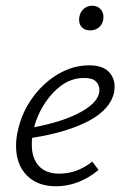

<svg xmlns="http://www.w3.org/2000/svg" viewBox="-20 -646 431 670"><path d="M380 -343Q380 -337 378 -323Q365 -264 289.5 -224Q214 -184 92 -165Q91 -157 91 -141Q91 -94 115.5 -67Q140 -40 187 -40Q249 -40 302 -82L324 -53Q255 4 175 4Q111 4 73.5 -34Q36 -72 36 -137Q36 -165 43 -193Q56 -253 93.5 -305Q131 -357 183 -387.5Q235 -418 291 -418Q337 -418 358.5 -396.5Q380 -375 380 -343ZM273 -374Q214 -374 166 -323Q118 -272 99 -202Q204 -222 265.5 -257Q327 -292 327 -332Q327 -349 315 -361.5Q303 -374 273 -374ZM256 -577Q256 -598 269 -612Q282 -626 302 -626Q319 -626 330 -615Q341 -604 341 -587Q341 -566 328 -553Q315 -540 295 -540Q277 -540 266.5 -550Q256 -560 256 -577Z"/></svg>

Font: Ysabeau Semilight
Style: Italic
Weight: 300
Italic angle: -12°
Designer: Christian Thalmann (Catharsis Fonts)
Version: Version 0.003